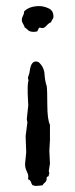

<svg xmlns="http://www.w3.org/2000/svg" viewBox="-20 -616 249 640"><path d="M60.5 -578.1Q78.1 -595.7 111.3 -595.7Q125 -595.7 141.6 -588.4Q158.2 -581.1 158.2 -560.5Q158.2 -555.7 154.8 -551.3Q151.4 -546.9 150.4 -542Q142.6 -539.1 135.3 -530.8Q127.9 -522.5 122.1 -522.5Q116.2 -522.5 112.3 -524.4Q108.4 -521.5 107.4 -518.6Q106.4 -515.6 105 -512.7Q103.5 -509.8 91.3 -509.8Q79.1 -509.8 72.8 -516.1Q66.4 -522.5 62.5 -524.4Q60.5 -531.2 56.6 -537.1Q52.7 -543 52.7 -549.8Q52.7 -556.6 56.6 -563.5Q60.5 -570.3 60.5 -578.1ZM72.3 -304.7V-326.2Q72.3 -337.9 75.2 -349.6Q73.2 -351.6 73.2 -355.5Q73.2 -359.4 75.7 -365.2Q78.1 -371.1 79.1 -378.9Q83 -411.1 99.6 -411.1Q102.5 -411.1 108.4 -409.2Q127 -392.6 128.4 -369.1Q129.9 -345.7 135.7 -329.1Q137.7 -316.4 137.7 -267.1Q137.7 -217.8 146.5 -200.2V-148.4L144.5 -114.3L146.5 -70.3L142.6 -45.9L144.5 -38.1Q144.5 -37.1 142.6 -33.2V-31.2Q142.6 -28.3 140.1 -27.8Q137.7 -27.3 135.7 -25.4V-22.5Q135.7 -12.7 130.9 -8.8Q126 -4.9 121.1 2H120.1L98.6 3.9Q96.7 3.9 90.8 2Q86.9 2 84 -7.3Q81.1 -16.6 73.2 -18.6Q74.2 -21.5 74.2 -28.3Q74.2 -35.2 68.8 -45.9Q63.5 -56.6 63.5 -69.3L67.4 -108.4L65.4 -162.1L71.3 -208L69.3 -218.8L74.2 -264.6Z"/></svg>

Font: Mountains of Christmas
Style: Regular
Weight: 400
Designer: Crystal Kluge
Foundry: Font Diner, Inc DBA Tart Workshop
Version: Version 1.003